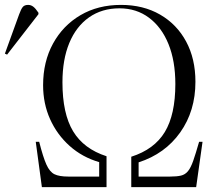

<svg xmlns="http://www.w3.org/2000/svg" viewBox="-113 -764 879 784"><path d="M58 0 33 -185H47Q63 -122 76.5 -92Q90 -62 109.5 -52.5Q129 -43 166 -43H292V-102Q223 -122 171.5 -168Q120 -214 91.5 -277.5Q63 -341 63 -416Q63 -512 103.5 -586Q144 -660 215.5 -702Q287 -744 381 -744Q472 -744 540.5 -704.5Q609 -665 647 -594.5Q685 -524 685 -430Q685 -311 623 -223.5Q561 -136 453 -101V-43H582Q609 -43 626 -47Q643 -51 654.5 -65Q666 -79 676 -107.5Q686 -136 700 -185H714L688 0H423V-124Q517 -154 560 -225Q603 -296 603 -421Q603 -515 575 -584Q547 -653 495.5 -691.5Q444 -730 375 -730Q303 -730 250.5 -693Q198 -656 170 -588.5Q142 -521 142 -428Q142 -300 185.5 -228Q229 -156 322 -126V0ZM-84 -541 -93 -545 -35 -705Q-27 -727 -20 -735.5Q-13 -744 2 -744Q13 -744 22.5 -737Q32 -730 44 -712V-706Z"/></svg>

Font: Literata 72pt Light
Style: Regular
Weight: 300
Designer: Latin by Veronika Burian and Jose Scaglione. Greek by Irene Vlachou. Cyrillic by Vera Evstafieva.
Foundry: TypeTogether
Version: Version 3.002